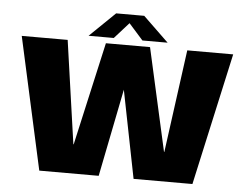

<svg xmlns="http://www.w3.org/2000/svg" viewBox="-52 -794 1103 858"><g transform="rotate(5 500.0 -365.0)"><path d="M154 0H420.5L499 -393L577 0H841L972 -593H766L703.5 -132H702L599 -593H401L297 -130.5H295.5L229.5 -593H23.5ZM321 -619.5H434L498.5 -691.5L562.5 -619.5H675.5L561 -730H435Z"/></g></svg>

Font: Anybody Thin ExtraBold
Style: Regular
Weight: 800
Version: Version 1.113;gftools[0.9.25]